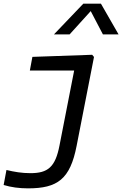

<svg xmlns="http://www.w3.org/2000/svg" viewBox="-26 -826 672 1055"><path d="M395 -24.5 490.5 -513 480.5 -525 152 -513.5 138 -438.5H381.5L301 -27C278 92.5 237 125.5 141 125.5C94.5 125.5 52.5 118.5 9.5 108L-6 190.5C35 203 79.5 209 128 209C290 209 359.5 158.5 395 -24.5ZM270.5 -637H356.5L472.5 -765L539.5 -637H625.5L528.5 -806H432Z"/></svg>

Font: Monaspace Neon
Style: Italic
Weight: 400
Italic angle: -11°
Designer: Riley Cran & the Lettermatic Team
Foundry: Lettermatic
Version: Version 1.200 (Monaspace Neon)